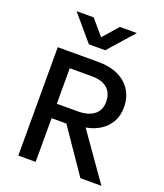

<svg xmlns="http://www.w3.org/2000/svg" viewBox="-167 -1055 998 1165"><g transform="rotate(20 332.0 -472.0)"><path d="M91 0V-700H355.5Q428.5 -700 481.8 -674.8Q535 -649.5 564.2 -603Q593.5 -556.5 593.5 -492.5Q593.5 -440.5 571.2 -400.5Q549 -360.5 509 -334.8Q469 -309 416.5 -300L627.5 0H492L298.5 -282.5H203V0ZM203 -375.5H337Q405 -375.5 442.8 -404.5Q480.5 -433.5 480.5 -487.5Q480.5 -543 446.8 -574Q413 -605 345 -605H203ZM262.5 -781 123.5 -944.5H234L317.5 -846.5L403 -944.5H512.5L368 -781Z"/></g></svg>

Font: Geologica EX
Style: Regular
Weight: 400
Designer: Sindre Bremnes, Frode Helland
Foundry: Monokrom Skriftforlag AS
Version: Version 1.010;gftools[0.9.28]